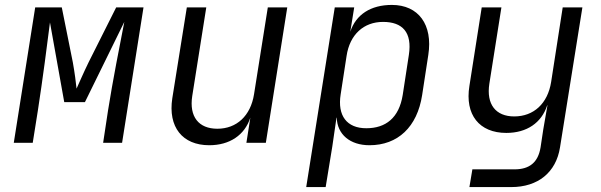

<svg xmlns="http://www.w3.org/2000/svg" viewBox="-20 -580 2440 780"><path d="M36 0H113L134 -132C153 -255 173 -408 183 -489L241 -165H325L485 -491C468 -404 437 -247 419 -132L399 0H476L563 -550H452L340 -327C320 -286 301 -242 291 -220C289 -242 283 -287 276 -326L231 -550H123Z M830 10C913 10 974 -31 997 -102L981 0H1060L1147 -550H1068L1012 -197C998 -109 941 -57 863 -57C787 -57 748 -106 761 -190L818 -550H739L680 -181C662 -64 721 10 830 10Z M1224 180H1303L1330 15L1347 -102H1348C1350 -34 1402 10 1481 10C1596 10 1675 -64 1695 -194L1720 -357C1739 -480 1680 -560 1572 -560C1486 -560 1426 -521 1403 -451L1419 -550H1340ZM1468 -59C1389 -59 1350 -110 1364 -197L1388 -353C1401 -440 1458 -491 1536 -491C1615 -491 1655 -449 1641 -357L1616 -194C1601 -101 1547 -59 1468 -59Z M1887 180H2057C2166 180 2239 120 2255 19L2346 -550H2266L2219 -247C2205 -159 2148 -107 2069 -107C1994 -107 1955 -156 1968 -240L2017 -550H1937L1887 -231C1868 -114 1927 -40 2037 -40C2120 -40 2180 -81 2203 -152H2204L2187 -54L2176 19C2166 79 2132 108 2070 108H1899Z"/></svg>

Font: JetBrains Mono Light
Style: Italic
Weight: 336
Italic angle: -9°
Monospace: yes
Designer: Philipp Nurullin, Konstantin Bulenkov
Foundry: JetBrains
Version: Version 2.305